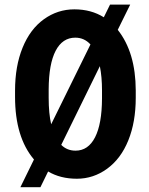

<svg xmlns="http://www.w3.org/2000/svg" viewBox="-20 -761 642 828"><path d="M419.9 -371.6Q419.9 -429.2 410.6 -475.6L244.1 -136.2Q269 -111.3 305.7 -111.3Q360.4 -111.3 389.9 -168.9Q419.4 -226.6 419.9 -335.9ZM189.9 -339.4Q189.9 -271.5 200.7 -225.1L370.1 -569.3Q343.3 -598.6 304.7 -598.6Q249.5 -598.6 220 -542Q190.4 -485.4 189.9 -375ZM565.4 -339.4Q565.4 -234.9 533.4 -155.8Q501.5 -76.7 442.1 -33.4Q382.8 9.8 311.5 9.8Q240.2 9.8 187.5 -21.5L154.3 46.4H67.9L126.5 -73.2Q44.9 -169.4 44.9 -343.3V-370.6Q44.9 -475.6 77.4 -555.4Q109.9 -635.3 169.2 -678Q228.5 -720.7 300.8 -720.7Q373 -720.7 427.7 -686.5L454.6 -741.2H541.5L487.8 -632.3Q564.9 -535.2 565.4 -371.1Z"/></svg>

Font: RobotoCondensed-Bold
Style: Bold
Weight: 700
Designer: Google
Version: Version 2.001240; 2014